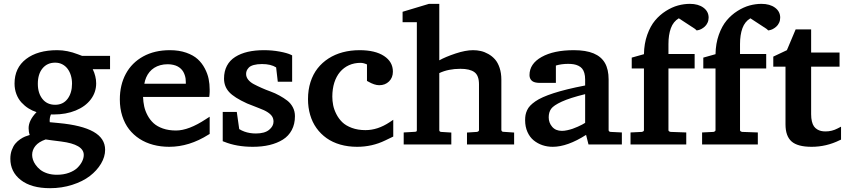

<svg xmlns="http://www.w3.org/2000/svg" viewBox="-20 -757 4434 1006"><path d="M171.4 -169.4Q148.9 -176.8 129.2 -189.2Q109.4 -201.7 92.5 -220Q75.7 -238.3 65.9 -263.9Q56.2 -289.6 56.2 -319.3Q56.2 -401.4 116.7 -447.8Q177.2 -494.1 279.8 -494.1Q332.5 -494.1 387.7 -472.7L409.7 -464.4H556.6V-394.5H465.8Q470.2 -385.7 473.6 -376.5Q477.1 -367.2 479.2 -357.9Q481.4 -348.6 482.7 -339.4Q483.9 -330.1 483.9 -320.3Q483.9 -273.4 455.6 -236.1Q427.2 -198.7 376.5 -178Q325.7 -157.2 261.7 -157.2Q259.8 -157.2 258.1 -157.2Q256.3 -157.2 254.4 -157.2Q252.4 -157.2 250.5 -157.2Q248.5 -157.2 247.1 -157.7Q240.2 -143.1 240.2 -123.5Q240.2 -122.1 240.5 -120.8Q240.7 -119.6 240.7 -118.7Q240.7 -117.7 240.7 -116.7L287.1 -112.3Q408.7 -101.1 469.7 -66.7Q530.8 -32.2 530.8 27.8Q530.8 64.5 509.3 100.6Q487.8 136.7 450.7 165.3Q413.6 193.8 358.6 211.4Q303.7 229 242.2 229Q144 229 89.1 186.3Q34.2 143.6 34.2 74.7Q34.2 49.8 41.7 29.3Q49.3 8.8 60.1 -4.2Q70.8 -17.1 85.4 -27.1Q100.1 -37.1 111.8 -41.7Q123.5 -46.4 135.7 -49.8Q129.9 -65.9 129.9 -85.4Q129.9 -126.5 171.4 -169.4ZM269 -428.7Q227.5 -428.7 202.9 -398.9Q178.2 -369.1 178.2 -317.9Q178.2 -269 202.4 -238.5Q226.6 -208 269 -208Q310.5 -208 334 -239Q357.4 -270 357.4 -318.8Q357.4 -341.8 351.3 -361.8Q345.2 -381.8 334 -396.7Q322.8 -411.6 306.2 -420.2Q289.6 -428.7 269 -428.7ZM219.2 -26.4Q182.6 -13.7 165.5 7.6Q148.4 28.8 148.4 54.7Q148.4 66.4 152.6 79.6Q156.7 92.8 166.7 106.9Q176.8 121.1 191.2 132.6Q205.6 144 228 151.4Q250.5 158.7 277.8 158.7Q313.5 158.7 341.8 148.2Q370.1 137.7 386.2 121.6Q402.3 105.5 410.6 88.1Q418.9 70.8 418.9 54.7Q418.9 -0.5 300.3 -15.6L253.9 -21.5Q246.6 -22.5 240 -23.4Q233.4 -24.4 228.5 -25.1Q223.6 -25.9 219.2 -26.4Z M729.5 -249Q730.5 -222.7 735.6 -199.2Q740.7 -175.8 753.4 -152.1Q766.1 -128.4 784.9 -111.3Q803.7 -94.2 833.7 -83.7Q863.8 -73.2 902.3 -73.2Q968.8 -73.2 1059.6 -133.3L1078.6 -145.5V-55.2L1072.8 -51.8Q971.7 12.2 866.7 12.2Q822.3 12.2 782.7 1.7Q743.2 -8.8 711.2 -29.5Q679.2 -50.3 656.2 -79.8Q633.3 -109.4 620.6 -149.2Q607.9 -189 607.9 -235.8Q607.9 -312 639.2 -370.1Q670.4 -428.2 730 -461.2Q789.6 -494.1 870.1 -494.1Q918 -494.1 955.6 -481Q993.2 -467.8 1015.9 -447Q1038.6 -426.3 1053.2 -398.2Q1067.9 -370.1 1073.2 -343.3Q1078.6 -316.4 1078.6 -287.6V-274.9Q1078.6 -269 1077.6 -259.8L1076.2 -249ZM953.6 -327.1Q953.6 -336.4 952.4 -345.2Q951.2 -354 948 -363.5Q944.8 -373 940.2 -381.1Q935.5 -389.2 928 -396.5Q920.4 -403.8 910.9 -408.9Q901.4 -414.1 887.9 -417.2Q874.5 -420.4 858.4 -420.4Q837.9 -420.4 820.1 -415.5Q802.2 -410.6 788.1 -401.6Q773.9 -392.6 763.4 -379.9Q752.9 -367.2 746.1 -351.6Q739.3 -335.9 736.3 -318.4H953.6Z M1363.3 -494.1Q1405.8 -494.1 1445.1 -486.8Q1484.4 -479.5 1503.9 -470.2L1510.7 -466.8V-328.6H1435.5L1426.8 -403.8Q1399.4 -421.4 1353 -421.4Q1327.6 -421.4 1309.8 -416.5Q1292 -411.6 1283.9 -403.1Q1275.9 -394.5 1272.7 -386.7Q1269.5 -378.9 1269.5 -369.6Q1269.5 -353 1280.5 -339.4Q1291.5 -325.7 1309.6 -316.2Q1327.6 -306.6 1350.6 -296.4Q1373.5 -286.1 1397.5 -277.6Q1421.4 -269 1444.3 -256.3Q1467.3 -243.7 1485.4 -229.7Q1503.4 -215.8 1514.4 -194.8Q1525.4 -173.8 1525.4 -148.4Q1525.4 -106.9 1508.8 -75.7Q1492.2 -44.4 1462.2 -25.6Q1432.1 -6.8 1392.6 2.7Q1353 12.2 1304.7 12.2Q1219.7 12.2 1154.8 -14.2L1147 -17.1V-170.4H1220.7L1233.4 -80.6Q1246.1 -72.8 1260.3 -67.6Q1274.4 -62.5 1289.3 -60.1Q1304.2 -57.6 1320.3 -57.6Q1366.7 -57.6 1389.9 -76.7Q1413.1 -95.7 1413.1 -119.6Q1413.1 -134.8 1406.2 -146.2Q1399.4 -157.7 1382.8 -168.7Q1366.2 -179.7 1336.9 -190.4L1274.9 -214.8Q1207 -245.6 1180.4 -274.9Q1153.8 -304.2 1153.8 -345.2Q1153.8 -383.3 1168.9 -412.1Q1184.1 -440.9 1212.4 -458.7Q1240.7 -476.6 1278.3 -485.4Q1315.9 -494.1 1363.3 -494.1Z M1721.2 -251Q1721.2 -228.5 1725.6 -206.1Q1730 -183.6 1742.2 -159.4Q1754.4 -135.3 1773.2 -116.9Q1792 -98.6 1823.5 -86.9Q1855 -75.2 1895 -75.2Q1959 -75.2 2021.5 -116.7L2040.5 -129.4V-41.5L1998 -21Q1929.7 12.2 1851.1 12.2Q1803.7 12.2 1762.9 0.5Q1722.2 -11.2 1691.2 -33.2Q1660.2 -55.2 1638.2 -85.9Q1616.2 -116.7 1605 -155.3Q1593.8 -193.8 1593.8 -237.8Q1593.8 -286.1 1606.9 -327.1Q1620.1 -368.2 1644 -398.7Q1668 -429.2 1701.4 -450.7Q1734.9 -472.2 1776.1 -483.2Q1817.4 -494.1 1864.3 -494.1Q1945.8 -494.1 1992.2 -463.6Q2038.6 -433.1 2038.6 -381.8Q2038.6 -350.1 2018.3 -330.3Q1998 -310.5 1967.3 -310.5Q1941.9 -310.5 1909.2 -329.6L1902.8 -333V-419.4Q1884.3 -427.7 1869.1 -427.7Q1852.5 -427.7 1837.2 -424.6Q1821.8 -421.4 1808.3 -415.3Q1794.9 -409.2 1783.2 -400.4Q1771.5 -391.6 1761.7 -380.1Q1752 -368.7 1744.4 -354.5Q1736.8 -340.3 1731.7 -324.2Q1726.6 -308.1 1723.9 -289.6Q1721.2 -271 1721.2 -251Z M2281.7 -440.9Q2314 -459 2366.7 -476.6Q2419.4 -494.1 2459 -494.1Q2479.5 -494.1 2499 -489.7Q2518.6 -485.4 2538.6 -474.1Q2558.6 -462.9 2573.5 -446Q2588.4 -429.2 2597.7 -401.6Q2606.9 -374 2606.9 -339.4V-75.7Q2607.9 -68.4 2615.2 -66.4H2615.7H2617.7L2673.8 -62.5V0H2426.8V-62.5L2479 -65.9Q2481 -66.4 2481.4 -66.4Q2484.9 -67.4 2487.3 -69.6Q2489.7 -71.8 2489.7 -75.2V-315.4Q2489.7 -361.3 2465.8 -378.9Q2441.9 -396.5 2392.6 -396.5Q2329.1 -396.5 2281.7 -374V-75.2Q2281.7 -70.3 2284.4 -68.4Q2287.1 -66.4 2290.5 -65.9L2344.7 -62.5V0H2095.2V-63L2154.3 -66.4Q2160.6 -66.9 2162.4 -68.8Q2164.1 -70.8 2164.1 -75.7V-640.6H2089.4V-695.3L2227.5 -736.8H2281.7Z M2855 -142.1Q2855 -113.8 2873.3 -92.5Q2891.6 -71.3 2924.3 -71.3Q2937 -71.3 2952.4 -74.7Q2967.8 -78.1 2980.7 -82.5Q2993.7 -86.9 3007.6 -93.3Q3021.5 -99.6 3029.8 -104Q3038.1 -108.4 3045.9 -113.3V-263.7Q2966.3 -244.1 2923.3 -224.4Q2880.4 -204.6 2867.7 -186.8Q2855 -168.9 2855 -142.1ZM2754.4 -363.8Q2754.4 -422.9 2817.9 -458.5Q2881.3 -494.1 2986.8 -494.1Q3049.8 -494.1 3090.1 -477.3Q3130.4 -460.4 3149.7 -426.8Q3168.9 -393.1 3168.9 -340.8V-75.7Q3168.9 -71.8 3171.1 -69.3Q3173.3 -66.9 3179.2 -65.9L3238.3 -63V0H3063.5L3050.8 -50.3Q2953.1 12.2 2876 12.2Q2847.7 12.2 2822.3 3.7Q2796.9 -4.9 2776.4 -21.5Q2755.9 -38.1 2743.7 -65.4Q2731.4 -92.8 2731.4 -127.4Q2731.4 -142.6 2733.6 -154.5Q2735.8 -166.5 2741.7 -179.4Q2747.6 -192.4 2758.1 -203.4Q2768.6 -214.4 2784.9 -225.8Q2801.3 -237.3 2825 -247.8Q2848.6 -258.3 2880.1 -268.6Q2911.6 -278.8 2953.1 -289.1Q2994.6 -299.3 3045.9 -309.1V-340.3Q3045.9 -359.9 3041.7 -374.3Q3037.6 -388.7 3030 -397.7Q3022.5 -406.7 3010.7 -412.4Q2999 -418 2986.1 -420.2Q2973.1 -422.4 2957 -422.4Q2939.5 -422.4 2923.3 -420.2Q2907.2 -418 2892.6 -413.6V-322.8H2803.7Q2782.7 -323.7 2772 -330.1Q2759.8 -337.4 2755.9 -351.6Q2754.4 -357.4 2754.4 -363.8Z M3354 -473.1Q3355 -528.8 3371.3 -574.7Q3387.7 -620.6 3412.4 -649.9Q3437 -679.2 3469 -699.5Q3501 -719.7 3532.5 -728.3Q3564 -736.8 3594.7 -736.8Q3638.7 -736.8 3665.8 -716.8Q3692.9 -696.8 3692.9 -664.6Q3692.9 -649.9 3687 -637.5Q3681.2 -625 3672.1 -617.2Q3663.1 -609.4 3654.1 -604.7Q3645 -600.1 3636.2 -598.6L3629.9 -597.7L3625.5 -602.1Q3625.5 -602.5 3623.3 -604Q3621.1 -605.5 3619.6 -606.9L3538.1 -660.2L3536.6 -661.1Q3507.8 -644 3495.1 -609.4Q3482.4 -574.7 3482.4 -525.9V-474.1H3619.6V-398.4H3482.4V-75.2Q3482.4 -67.9 3494.1 -65.9L3575.7 -63V0H3283.7V-63L3343.8 -65.9Q3348.1 -66.9 3350.6 -68.8Q3353 -70.8 3353.5 -72.3Q3354 -73.7 3354 -75.2V-398.4H3290V-455.1Z M3729 -473.1Q3730 -528.8 3746.3 -574.7Q3762.7 -620.6 3787.4 -649.9Q3812 -679.2 3844 -699.5Q3876 -719.7 3907.5 -728.3Q3939 -736.8 3969.7 -736.8Q4013.7 -736.8 4040.8 -716.8Q4067.9 -696.8 4067.9 -664.6Q4067.9 -649.9 4062 -637.5Q4056.2 -625 4047.1 -617.2Q4038.1 -609.4 4029.1 -604.7Q4020 -600.1 4011.2 -598.6L4004.9 -597.7L4000.5 -602.1Q4000.5 -602.5 3998.3 -604Q3996.1 -605.5 3994.6 -606.9L3913.1 -660.2L3911.6 -661.1Q3882.8 -644 3870.1 -609.4Q3857.4 -574.7 3857.4 -525.9V-474.1H3994.6V-398.4H3857.4V-75.2Q3857.4 -67.9 3869.1 -65.9L3950.7 -63V0H3658.7V-63L3718.8 -65.9Q3723.1 -66.9 3725.6 -68.8Q3728 -70.8 3728.5 -72.3Q3729 -73.7 3729 -75.2V-398.4H3665V-455.1Z M4230 -158.7Q4230 -137.2 4233.9 -121.1Q4237.8 -105 4244.6 -95.2Q4251.5 -85.4 4261.5 -79.3Q4271.5 -73.2 4282 -70.8Q4292.5 -68.4 4305.7 -68.4Q4338.9 -68.4 4368.7 -84L4386.7 -93.3V-25.4L4379.9 -22.5Q4310.1 12.2 4232.4 12.2Q4159.2 12.2 4127.4 -15.9Q4095.7 -43.9 4095.7 -105.5V-407.7H4031.7V-460.4L4103 -494.1L4148.9 -603H4230V-481.9H4378.9V-407.7H4230Z"/></svg>

Font: TAML ThiruValluvar
Style: Bold
Weight: 400
Version: Version 0.271; dev 7ad24fM